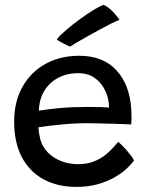

<svg xmlns="http://www.w3.org/2000/svg" viewBox="-20 -758 592 773"><path d="M519.5 -111.5Q509.5 -97.5 490 -79.2Q470.5 -61 441.5 -44.2Q412.5 -27.5 374 -16.5Q335.5 -5.5 287 -5.5Q212 -5.5 155.5 -36Q99 -66.5 68 -125.2Q37 -184 37 -268.5Q37 -349.5 70.8 -409Q104.5 -468.5 163.5 -501Q222.5 -533.5 299 -533.5Q395 -533.5 448.8 -475Q502.5 -416.5 508.5 -318Q509.5 -302 509.5 -287.2Q509.5 -272.5 508 -257Q501.5 -257.5 481.2 -258.2Q461 -259 434 -259.8Q407 -260.5 379.8 -261.2Q352.5 -262 333 -262Q282.5 -262 229.5 -257Q176.5 -252 135 -245.5Q135.5 -232.5 137.5 -220Q139.5 -207.5 142.5 -196Q151 -165.5 173.5 -143.2Q196 -121 227.2 -109Q258.5 -97 293.5 -97Q330.5 -97 358 -108Q385.5 -119 405.2 -135Q425 -151 437.2 -165.5Q449.5 -180 456 -187Q459 -184.5 467.8 -176.2Q476.5 -168 486.8 -156.5Q497 -145 506.2 -133.2Q515.5 -121.5 519.5 -111.5ZM136.5 -312.5Q172.5 -318.5 221.2 -323Q270 -327.5 332 -327.5Q364.5 -327.5 387.2 -326.8Q410 -326 419 -325Q419 -341.5 415 -360Q409.5 -385 395 -408.5Q380.5 -432 355.8 -447.8Q331 -463.5 293.5 -463.5Q250.5 -463.5 215.2 -445.2Q180 -427 159 -393.2Q138 -359.5 136.5 -312.5ZM397.5 -738.5Q413 -731 425.8 -719.2Q438.5 -707.5 447.8 -696Q457 -684.5 461 -678Q448 -673.5 426.2 -662.5Q404.5 -651.5 379.5 -637.8Q354.5 -624 330.2 -610.5Q306 -597 287.8 -586.2Q269.5 -575.5 262.5 -570.5Q259 -571.5 251.5 -575Q244 -578.5 235.2 -583Q226.5 -587.5 219 -592Q211.5 -596.5 208.5 -599.5Q220.5 -615 245.5 -636.5Q270.5 -658 300.2 -679.8Q330 -701.5 356.5 -717.8Q383 -734 397.5 -738.5Z"/></svg>

Font: Grandstander Thin
Style: Regular
Weight: 400
Version: Version 1.200